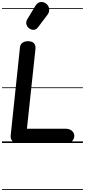

<svg xmlns="http://www.w3.org/2000/svg" viewBox="-25 -1410 838 1893"><path d="M147 0Q112 0 94.5 -21.8Q77 -43.5 80.5 -75.5L171.5 -940.5Q174.5 -973.5 197 -988.8Q219.5 -1004 253.5 -1004Q272.5 -1004 290 -997Q307.5 -990 317.5 -972.2Q327.5 -954.5 324 -922L240.5 -140.5H625.5Q661 -140.5 684.2 -119.8Q707.5 -99 707.5 -71.5Q707.5 -43.5 688.8 -21.8Q670 0 634.5 0ZM147 0Q112 0 94.5 -21.8Q77 -43.5 80.5 -75.5L171.5 -940.5Q174.5 -973.5 197 -988.8Q219.5 -1004 253.5 -1004Q272.5 -1004 290 -997Q307.5 -990 317.5 -972.2Q327.5 -954.5 324 -922L240.5 -140.5H625.5Q661 -140.5 684.2 -119.8Q707.5 -99 707.5 -71.5Q707.5 -43.5 688.8 -21.8Q670 0 634.5 0ZM267.5 -1127Q244.5 -1141 236.2 -1167.2Q228 -1193.5 244.5 -1221L321.5 -1348.5Q345.5 -1388.5 378.2 -1390.2Q411 -1392 434 -1370.5Q457.5 -1349.5 459.8 -1319.5Q462 -1289.5 443.5 -1265L351 -1142.5Q332.5 -1118 310.8 -1116Q289 -1114 267.5 -1127ZM-5 455H792.5V463H-5ZM-5 -16H792.5V0H-5ZM-5 -549H792.5V-541H-5ZM-5 -1329H792.5V-1321H-5Z"/></svg>

Font: Edu SA Dotted Guide
Style: Regular
Weight: 400
Designer: Tina and Corey Anderson, Eben Sorkin, Mirko Velimirovic
Foundry: Google for Education
Version: Version 2.000